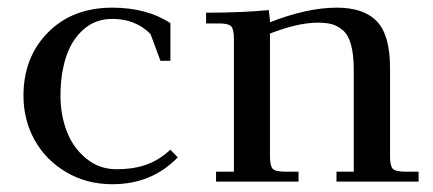

<svg xmlns="http://www.w3.org/2000/svg" viewBox="-20 -472 1126 499"><path d="M41 -223.1Q41 -323.2 104.7 -387.7Q168.5 -452.1 272 -452.1Q360.8 -452.1 422.9 -412.1V-314H397L371.1 -383.8Q332 -422.9 272 -422.9Q227.5 -422.9 196.5 -395Q165.5 -367.2 151.4 -323Q137.2 -278.8 137.2 -223.1Q137.2 -173.3 153.6 -130.6Q169.9 -87.9 203.9 -60.1Q237.8 -32.2 282.2 -32.2Q328.1 -32.2 361.3 -44.4Q394.5 -56.6 422.9 -83L441.9 -63Q374.5 6.8 272 6.8Q205.1 6.8 151.9 -24.7Q98.6 -56.2 69.8 -108.4Q41 -160.6 41 -223.1Z M515.6 -411.1V-439Q608.9 -439 678.7 -445.8L681.6 -418V-414.1Q778.3 -452.1 855.5 -452.1Q925.3 -452.1 959.5 -416.5Q993.7 -380.9 993.7 -294.9V-65.9Q993.7 -41 1000.7 -33.4Q1007.8 -25.9 1032.7 -25.9H1067.9V0H854.5V-25.9H899.4V-290Q899.4 -330.1 892.3 -355.7Q885.3 -381.3 871.1 -393.3Q856.9 -405.3 842.3 -409.2Q827.6 -413.1 805.7 -413.1Q754.4 -413.1 681.6 -384.8V-65.9Q681.6 -41 688.7 -33.4Q695.8 -25.9 720.7 -25.9H755.9V0H541.5V-25.9H587.9V-371.1Q587.9 -396 580.8 -403.6Q573.7 -411.1 548.8 -411.1Z"/></svg>

Font: Dihjauti S
Style: Bold
Weight: 700
Designer: T. Christopher White
Version: Version 3.0.0